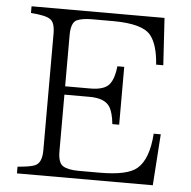

<svg xmlns="http://www.w3.org/2000/svg" viewBox="-51 -766 801 807"><g transform="rotate(5 349.5 -362.5)"><path d="M637.7 -226.1 623 -9.8H49.8V-38.1Q105 -42.5 123 -50.8Q151.9 -63 151.9 -116.2V-607.9Q151.9 -654.3 132.8 -667.5Q114.3 -682.1 49.8 -686.5V-714.8H610.8L623 -516.1H592.8Q586.9 -601.6 555.2 -639.6Q519.5 -682.6 396 -682.6H307.6Q266.6 -682.6 242.7 -671.9Q219.7 -659.2 219.7 -607.9V-392.1H325.7Q385.7 -392.1 406.7 -418.9Q426.3 -444.8 431.2 -495.1H460V-251H431.2Q426.3 -300.3 411.1 -323.7Q389.6 -356.9 325.7 -356.9H219.7V-118.2Q219.7 -70.8 239.7 -57.1Q261.7 -43 307.6 -43H396Q514.2 -43 553.7 -78.1Q600.6 -118.7 607.9 -226.1Z"/></g></svg>

Font: I.Ming
Style: Regular
Weight: 400
Designer: Ichiten Fonts Project
Version: Version 5.10 Mar 24, 2018